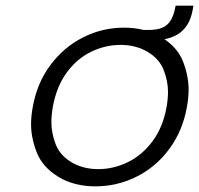

<svg xmlns="http://www.w3.org/2000/svg" viewBox="-20 -652 705 680"><path d="M318 8Q241 8 185.5 -26.5Q130 -61 110 -112.5Q90 -164 90 -212Q90 -241 96 -273Q111 -358 158.5 -421.5Q206 -485 274 -519.5Q342 -554 419 -554Q496 -554 552.5 -519.5Q609 -485 628.5 -433.5Q648 -382 648 -335Q648 -306 642 -273Q627 -189 580 -125Q533 -61 464 -26.5Q395 8 318 8ZM328 -53Q382 -53 432.5 -77.5Q483 -102 520 -151.5Q557 -201 570 -273Q575 -302 575 -327Q575 -365 559.5 -404.5Q544 -444 502.5 -468.5Q461 -493 407 -493Q353 -493 302.5 -468.5Q252 -444 216 -394.5Q180 -345 167 -273Q162 -244 162 -218Q162 -181 177 -141.5Q192 -102 233 -77.5Q274 -53 328 -53ZM665 -632 663 -620Q657 -585 642.5 -563Q628 -541 607 -529Q586 -517 559 -512.5Q532 -508 501 -508Q499 -513 492 -514Q485 -515 483 -520L487 -546Q514 -545 533.5 -548Q553 -551 566.5 -560.5Q580 -570 588.5 -587Q597 -604 602 -632Z"/></svg>

Font: Fz Poppins Light
Style: Italic
Weight: 300
Italic angle: -10°
Designer: Ninad Kale (Devanagari), Jonny Pinhorn (Latin)
Foundry: Indian Type Foundry
Version: Vit hóa bi Vntype.Com & FontZin.Com